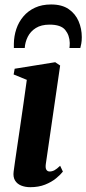

<svg xmlns="http://www.w3.org/2000/svg" viewBox="-20 -806 377 838"><path d="M112 11Q90 11 72.2 3.8Q54.5 -3.5 45.5 -18.5Q36.5 -33.5 39.5 -57Q41 -69 45 -97.2Q49 -125.5 55 -165.8Q61 -206 68 -254Q75 -302 82.5 -354Q90 -406 97 -457.5L39.5 -481L44 -506L221 -534.5L242.5 -520L180 -90.5Q177.5 -72.5 182.5 -65Q187.5 -57.5 196.5 -57.5Q207.5 -57.5 217.8 -63Q228 -68.5 242.5 -82.5L254.5 -57Q244 -43.5 224.5 -27.5Q205 -11.5 176.8 -0.2Q148.5 11 112 11ZM40.5 -596.5Q40.5 -600.5 40.5 -604.5Q40.5 -608.5 40.5 -615Q41 -648.5 51.2 -679.2Q61.5 -710 82 -734.2Q102.5 -758.5 132.8 -772.5Q163 -786.5 203 -786.5Q250.5 -786.5 279.8 -766.2Q309 -746 323 -713.5Q337 -681 337 -644Q337 -627 334.8 -615.8Q332.5 -604.5 330.5 -596.5H283Q283.5 -600 284 -605Q284.5 -610 284.5 -618.5Q283.5 -652.5 264.5 -675.5Q245.5 -698.5 196.5 -698.5Q160 -698.5 136.5 -683.8Q113 -669 101.2 -645.5Q89.5 -622 88 -596.5Z"/></svg>

Font: Merriweather 96pt
Style: Bold Italic
Weight: 700
Italic angle: -7.8°
Version: Version 2.101